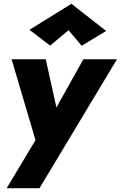

<svg xmlns="http://www.w3.org/2000/svg" viewBox="-20 -772 636 1011"><path d="M341 -613 244 -532 135 -615 356 -752 539 -609 410 -531ZM596 -460 188 219H15L167 -34L41 -460H221L277 -206L419 -460Z"/></svg>

Font: Jost* Heavy
Style: Italic
Weight: 800
Italic angle: -10°
Version: Version 3.7